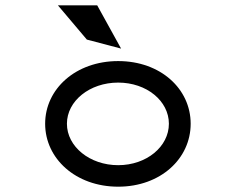

<svg xmlns="http://www.w3.org/2000/svg" viewBox="-20 -692 866 723"><path d="M346 -672H198L307 -543L436 -509ZM425 -381C532 -381 616 -312 616 -226C616 -140 532 -70 425 -70C318 -70 232 -140 232 -226C232 -312 318 -381 425 -381ZM425 11C585 11 698 -95 698 -226C698 -357 585 -462 425 -462C265 -462 150 -357 150 -226C150 -95 265 11 425 11Z"/></svg>

Font: Charger Monospace
Style: Regular
Weight: 400
Designer: Jasper
Foundry: Cannot Into Space Fonts
Version: Version 0.980